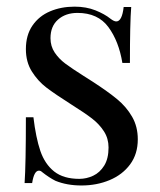

<svg xmlns="http://www.w3.org/2000/svg" viewBox="-20 -549 486 583"><path d="M315.4 -492.2Q326.2 -483.9 333 -483.9Q350.6 -483.9 355.5 -527.8H378.4Q374.5 -479 374.5 -357.9H351.6Q340.8 -423.8 309.1 -466.8Q277.3 -509.8 215.3 -509.8Q179.2 -509.8 156.2 -489.5Q133.3 -469.2 133.3 -433.1Q133.3 -408.7 146 -389.6Q158.7 -370.6 178.2 -356Q197.8 -341.3 233.4 -318.8L261.7 -300.8Q307.6 -271 335.7 -247.8Q363.8 -224.6 381.1 -194.6Q398.4 -164.6 398.4 -126Q398.4 -81.5 375.2 -50Q352.1 -18.6 313 -2.2Q273.9 14.2 227.5 14.2Q183.1 14.2 148.4 0Q128.9 -9.8 107.4 -26.9Q103.5 -30.8 98.1 -30.8Q83.5 -30.8 77.6 6.8H54.7Q58.6 -50.3 58.6 -192.9H81.5Q88.9 -130.9 102.5 -90.8Q116.2 -50.8 144.5 -28.3Q172.9 -5.9 220.7 -5.9Q242.7 -5.9 262.9 -15.4Q283.2 -24.9 296.4 -46.1Q309.6 -67.4 309.6 -101.1Q309.6 -128.4 295.7 -150.1Q281.7 -171.9 259.3 -189.2Q236.8 -206.5 196.3 -231.9Q147 -263.2 120.8 -283.2Q94.7 -303.2 76.7 -332Q58.6 -360.8 58.6 -399.9Q58.6 -442.4 78.6 -471.4Q98.6 -500.5 132.1 -514.6Q165.5 -528.8 206.5 -528.8Q241.7 -528.8 269.8 -517.6Q297.9 -506.3 315.4 -492.2Z"/></svg>

Font: TypoPRO Playfair Display
Style: Regular
Weight: 400
Designer: Claus Eggers Sørensen
Foundry: Claus Eggers Sørensen
Version: Version 1.004;PS 001.004;hotconv 1.0.70;makeotf.lib2.5.58329